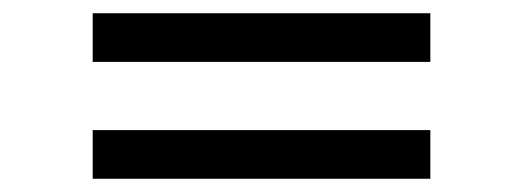

<svg xmlns="http://www.w3.org/2000/svg" viewBox="-20 -505 790 290"><path d="M630 -411.5V-485H120V-411.5ZM630 -235V-308.5H120V-235Z"/></svg>

Font: Hauora Medium
Style: Regular
Weight: 500
Designer: Wayne Shih
Foundry: WCYS
Version: Version 1.001;hotconv 1.0.109;makeotfexe 2.5.65596